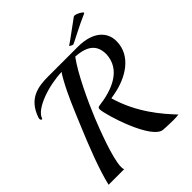

<svg xmlns="http://www.w3.org/2000/svg" viewBox="-228 -981 1123 1123"><g transform="rotate(-45 333.0 -420.0)"><path d="M645 -562C645 -635 590 -698 460 -698H264C248 -698 232 -698 217 -698C132 -698 46 -685 6 -569C5 -565 4 -562 4 -559C4 -551 9 -546 13 -546C15 -546 16 -547 17 -549C37 -612 186 -659 291 -661C282 -651 275 -638 266 -622C220 -539 189 -461 152 -373C96 -240 41 -100 18 0H147C144 -5 143 -13 143 -22C143 -95 215 -277 237 -332C279 -434 350 -587 410 -668C512 -662 549 -620 549 -549C543 -423 420 -379 307 -365C296 -364 293 -357 293 -349C293 -304 386 -2 474 -2C474 -2 515 1 551 1C569 1 587 0 597 -2C532 -71 434 -183 387 -346L419 -352C527 -372 645 -438 645 -562ZM626 -810C628 -811 628 -812 628 -813C628 -821 594 -841 576 -841C573 -841 571 -840 569 -839C520 -804 443 -745 429 -738C429 -735 446 -726 452 -726C457 -726 555 -780 626 -810Z"/></g></svg>

Font: Playball
Style: Regular
Weight: 400
Designer: Robert E. Leuschke
Foundry: Robert E. Leuschke
Version: Version 1.001